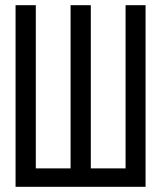

<svg xmlns="http://www.w3.org/2000/svg" viewBox="-20 -720 621 740"><path d="M118 -700H40V0H541V-700H464V-71H330V-700H252V-71H118Z"/></svg>

Font: Bebas Neue Regular two
Style: Regular2
Weight: 400
Designer: Ryoichi Tsunekawa & LGV (GE)
Foundry: Free Software Foundation, Inc.
Version: Version 1.003 August 13, 2016